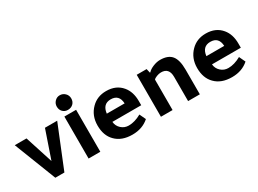

<svg xmlns="http://www.w3.org/2000/svg" viewBox="-36 -1218 2415 1799"><g transform="rotate(-30 1172.0 -318.5)"><path d="M290 0H191.9L15.1 -454.1H142.1L238.8 -153.8L341.8 -454.1H474.1L455.1 -407.2L433.1 -353Q339.8 -123 290 0Z M678.7 -454.1V0H551.8V-454.1ZM536.6 -569.8Q536.6 -602.1 559.1 -625.5Q581.5 -648.9 612.8 -648.9Q646 -648.9 669.4 -626Q692.9 -603 692.9 -569.8Q692.9 -534.7 670.4 -512.9Q647.9 -491.2 612.8 -491.2Q579.6 -491.2 558.1 -513.4Q536.6 -535.6 536.6 -569.8Z M1228.5 -186H916.5Q920.4 -140.1 954.1 -109.6Q987.8 -79.1 1033.7 -79.1Q1098.6 -79.1 1169.9 -119.1L1201.7 -51.8Q1129.9 12.2 1021.5 12.2Q905.3 12.2 840.8 -54.2Q778.8 -116.2 778.8 -225.1Q778.8 -332 848.6 -401.9Q911.6 -465.8 1008.8 -465.8Q1116.7 -465.8 1176.8 -393.1Q1228.5 -331.1 1228.5 -231.9ZM909.7 -278.8H1102.5Q1097.7 -377 1007.8 -377Q920.9 -377 909.7 -278.8Z M1456.5 -410.2Q1476.6 -433.1 1516.6 -449.5Q1556.6 -465.8 1592.8 -465.8Q1678.7 -465.8 1717 -418.9Q1755.4 -372.1 1755.4 -267.1V0H1628.4V-262.2Q1628.4 -360.4 1541.5 -359.9Q1519.5 -359.9 1494.6 -350.3Q1469.7 -340.8 1460.4 -329.1V0H1334.5V-454.1H1441.4Q1446.3 -428.2 1451.7 -410.2Z M2306.2 -186H1994.1Q1998 -140.1 2031.7 -109.6Q2065.4 -79.1 2111.3 -79.1Q2176.3 -79.1 2247.6 -119.1L2279.3 -51.8Q2207.5 12.2 2099.1 12.2Q1982.9 12.2 1918.5 -54.2Q1856.4 -116.2 1856.4 -225.1Q1856.4 -332 1926.3 -401.9Q1989.3 -465.8 2086.4 -465.8Q2194.3 -465.8 2254.4 -393.1Q2306.2 -331.1 2306.2 -231.9ZM1987.3 -278.8H2180.2Q2175.3 -377 2085.4 -377Q1998.5 -377 1987.3 -278.8Z"/></g></svg>

Font: Tajawal
Style: Bold
Weight: 700
Designer: Boutros Fonts
Foundry: Created by Boutros International 2017
Version: Version 1.700